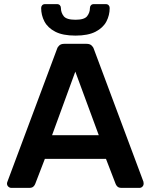

<svg xmlns="http://www.w3.org/2000/svg" viewBox="-20 -913 733 933"><path d="M35 0Q27 0 20.5 -6Q14 -12 14 -21Q14 -25 16 -30L257 -675Q260 -685 268.5 -692.5Q277 -700 292 -700H401Q416 -700 424.5 -692.5Q433 -685 436 -675L677 -30Q678 -25 678 -21Q678 -12 672 -6Q666 0 658 0H571Q557 0 550.5 -6.5Q544 -13 542 -19L495 -141H198L151 -19Q149 -13 142.5 -6.5Q136 0 122 0ZM233 -256H460L346 -565ZM347 -740Q285 -740 248.5 -759Q212 -778 196 -808.5Q180 -839 180 -874Q180 -882 185 -887.5Q190 -893 199 -893H257Q266 -893 271 -887.5Q276 -882 276 -874Q276 -852 289.5 -834.5Q303 -817 347 -817Q390 -817 403.5 -834.5Q417 -852 417 -874Q417 -882 422 -887.5Q427 -893 436 -893H494Q503 -893 508 -887.5Q513 -882 513 -874Q513 -839 497 -808.5Q481 -778 444.5 -759Q408 -740 347 -740Z"/></svg>

Font: Rubik Medium
Style: Regular
Weight: 500
Designer: Hubert and Fischer
Foundry: Hubert and Fischer
Version: Version 2.300; ttfautohint (v1.8.4.7-5d5b);gftools[0.9.30]